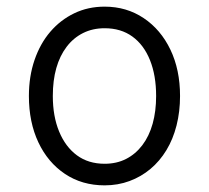

<svg xmlns="http://www.w3.org/2000/svg" viewBox="-20 -539 628 578"><path d="M295 19Q227 19 175.5 -15.5Q124 -50 95.5 -110.5Q67 -171 67 -250Q67 -309 84 -358.5Q101 -408 131.5 -443.5Q162 -479 203.5 -499Q245 -519 295 -519Q361 -519 412.5 -484.5Q464 -450 493 -389.5Q522 -329 522 -250Q522 -203 511.5 -161.5Q501 -120 481 -87Q461 -54 433 -30.5Q405 -7 370 6Q335 19 295 19ZM295 -46Q331 -46 359.5 -60.5Q388 -75 408.5 -102Q429 -129 439.5 -166.5Q450 -204 450 -250Q450 -312 431.5 -358Q413 -404 378.5 -429Q344 -454 295 -454Q259 -454 230 -439.5Q201 -425 180.5 -398Q160 -371 149.5 -334Q139 -297 139 -250Q139 -189 158 -143Q177 -97 211.5 -71.5Q246 -46 295 -46Z"/></svg>

Font: Playwrite US Modern Light
Style: Regular
Weight: 300
Designer: Veronika Burian, José Scaglione
Foundry: TypeTogether
Version: Version 1.003